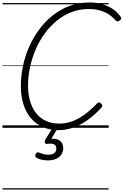

<svg xmlns="http://www.w3.org/2000/svg" viewBox="-20 -1035 1002 1555"><path d="M454 19Q384 19 327.5 -5.5Q271 -30 231 -77Q191 -124 170 -190Q149 -256 149 -338Q149 -417 165.5 -497.5Q182 -578 215 -653.5Q248 -729 296 -794.5Q344 -860 406 -909.5Q468 -959 543 -987Q618 -1015 705 -1015Q760 -1015 807 -1001.5Q854 -988 892.5 -962.5Q931 -937 957 -899Q964 -889 961 -881.5Q958 -874 946 -867Q936 -860 929.5 -861.5Q923 -863 911 -875Q886 -904 854 -923Q822 -942 783.5 -952Q745 -962 699 -962Q625 -962 559.5 -937Q494 -912 439.5 -867Q385 -822 341.5 -762.5Q298 -703 268.5 -633.5Q239 -564 223 -490Q207 -416 207 -342Q207 -270 224.5 -213Q242 -156 274.5 -116Q307 -76 354 -55Q401 -34 460 -34Q503 -34 543 -45.5Q583 -57 620.5 -78.5Q658 -100 694.5 -130Q731 -160 766 -197Q775 -206 782.5 -205.5Q790 -205 799 -196Q808 -187 808.5 -179.5Q809 -172 800 -162Q745 -102 687.5 -61.5Q630 -21 571.5 -1Q513 19 454 19ZM367 264Q344 264 317.5 258.5Q291 253 272 240Q265 234 265.5 226Q266 218 271 210Q276 201 282.5 199Q289 197 297 201Q311 207 329.5 212.5Q348 218 371 218Q402 218 419 205.5Q436 193 436 168Q436 143 417.5 134Q399 125 362 130Q355 131 350.5 128.5Q346 126 343 121Q341 114 342 108.5Q343 103 348 94L409 -4H452L384 108L369 94Q408 84 435 91Q462 98 477 117Q492 136 492 165Q492 195 476 217.5Q460 240 432.5 252Q405 264 367 264ZM0 490H860V500H0ZM0 -20H860V0H0ZM0 -505H860V-500H0ZM0 -1010H860V-1000H0Z"/></svg>

Font: Playwrite TZ Guides
Style: Regular
Weight: 400
Designer: Veronika Burian, José Scaglione
Foundry: TypeTogether
Version: Version 1.003